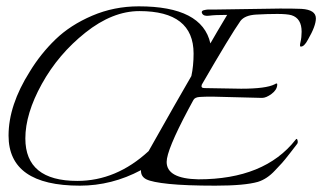

<svg xmlns="http://www.w3.org/2000/svg" viewBox="-20 -574 1017 606"><path d="M665 -544 864 -547Q908 -547 932 -546Q977 -543 977 -516Q977 -492 952 -449Q940 -426 929 -427Q925 -427 928.5 -441.5Q932 -456 932 -474Q932 -516 900 -526Q886 -530 855 -530Q824 -530 788.5 -528Q753 -526 739 -508Q708 -464 617 -307Q613 -296 625 -296L741 -294Q820 -294 847 -308Q856 -314 855 -306Q854 -290 837 -277.5Q820 -265 807 -265L650 -269Q626 -269 610.5 -268Q595 -267 590.5 -258.5Q586 -250 574 -228Q506 -100 506 -63Q506 -10 606 -8Q815 -8 913 -133Q917 -139 919 -131.5Q921 -124 918 -120Q915 -116 896 -91.5Q877 -67 870 -59.5Q863 -52 848 -36Q823 -9 794 0Q752 12 659.5 12Q567 12 513.5 6.5Q460 1 442 -8Q424 -17 425 -37Q333 12 232 12Q7 12 7 -146Q7 -242 74 -348Q108 -404 155 -449.5Q202 -495 271 -524.5Q340 -554 418 -554Q618 -554 644 -437Q661 -467 697 -527Q658 -527 640.5 -524.5Q623 -522 618 -531.5Q613 -541 629 -543Q633 -544 641.5 -544Q650 -544 665 -544ZM591 -405Q591 -539 420 -539Q335 -539 249.5 -471Q164 -403 112 -309Q60 -215 60 -137Q60 -3 224 -3Q347 -3 449 -97Q542 -262 584 -334Q591 -366 591 -405Z"/></svg>

Font: Italianno
Style: Regular
Weight: 400
Designer: Robert E. Leuschke
Foundry: Robert E. Leuschke
Version: Version 1.003